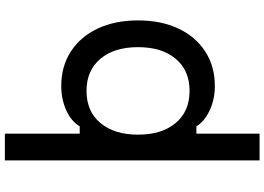

<svg xmlns="http://www.w3.org/2000/svg" viewBox="-169 -719 1088 790"><g transform="rotate(-90 375.0 -324.0)"><path d="M416 16Q362 16 316.5 -5Q271 -26 250 -60H220V200H110V-848H220V-540H250Q271 -575 316.5 -595.5Q362 -616 416 -616Q497 -616 558 -576.5Q619 -537 652.5 -466Q686 -395 686 -300Q686 -205 652.5 -134Q619 -63 558 -23.5Q497 16 416 16ZM216 -300Q216 -202 264 -145Q312 -88 396 -88Q480 -88 528 -145Q576 -202 576 -300Q576 -398 528 -455Q480 -512 396 -512Q312 -512 264 -455Q216 -398 216 -300Z"/></g></svg>

Font: Martian Mono SemiExpanded
Style: Regular
Weight: 400
Width: 6
Monospace: yes
Designer: Roman Shamin
Foundry: Evil Martians
Version: Version 1.000